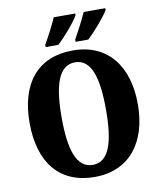

<svg xmlns="http://www.w3.org/2000/svg" viewBox="-99 -1010 924 1099"><g transform="rotate(-10 362.5 -460.5)"><path d="M388 -784V-771H462C502 -808 570 -886 589 -921V-931H463C444 -886 412 -828 388 -784ZM214 -784V-771H288C328 -808 396 -886 414 -921V-931H289C270 -886 239 -828 214 -784ZM363 10C565 10 677 -137 677 -358C677 -580 565 -725 364 -725C151 -725 48 -580 48 -359C48 -137 151 10 363 10ZM363 -60C269 -60 234 -170 234 -358C234 -546 269 -656 364 -656C458 -656 492 -546 492 -358C492 -170 458 -60 363 -60Z"/></g></svg>

Font: Noto Serif Khmer Condensed Black
Style: Regular
Weight: 900
Width: 3
Designer: Danh Hong and the Monotype Design Team
Foundry: Monotype Imaging Inc.
Version: Version 2.004